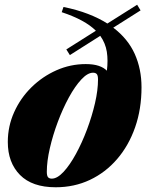

<svg xmlns="http://www.w3.org/2000/svg" viewBox="-20 -777 624 812"><path d="M275.5 -544 260.5 -568 385.5 -647Q339.5 -693 241 -725.5L248.5 -747.5Q305.5 -736 351.8 -718.2Q398 -700.5 434 -677.5L560 -757L574.5 -733L459 -660Q521 -613 549.8 -549Q578.5 -485 578.5 -408Q578.5 -316 551.5 -238.8Q524.5 -161.5 475.5 -104.5Q426.5 -47.5 360.2 -16.2Q294 15 215.5 15Q116 15 64.5 -37.2Q13 -89.5 13 -176.5Q13 -243 39.8 -302.5Q66.5 -362 113 -407.8Q159.5 -453.5 218.8 -479.8Q278 -506 342.5 -506Q375.5 -506 397.5 -498.5Q419.5 -491 432 -478Q437.5 -521.5 431.8 -558Q426 -594.5 404 -625.5ZM199 -21.5Q222 -21.5 248.8 -50.2Q275.5 -79 301.2 -126.2Q327 -173.5 348 -229.5Q369 -285.5 381.8 -340.8Q394.5 -396 394.5 -440.5Q394.5 -458 389.2 -463.8Q384 -469.5 373.5 -469.5Q350.5 -469.5 323.8 -440.8Q297 -412 271.2 -364.8Q245.5 -317.5 224.5 -261.5Q203.5 -205.5 190.8 -150.2Q178 -95 178 -50.5Q178 -33.5 183.2 -27.5Q188.5 -21.5 199 -21.5Z"/></svg>

Font: Newsreader 72pt ExtraBold
Style: Italic
Weight: 800
Italic angle: -17°
Designer: Hugues Gentile
Foundry: Production Type
Version: Version 1.003; ttfautohint (v1.8.3)